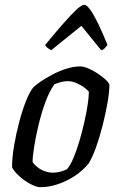

<svg xmlns="http://www.w3.org/2000/svg" viewBox="-20 -775 500 795"><path d="M148 0Q135 0 118.5 -7Q102 -14 84.5 -26Q67 -38 52.5 -52.5Q38 -67 30 -82Q30 -124 38.5 -173Q47 -222 59.5 -269.5Q72 -317 87 -355Q102 -393 116 -411Q126 -422 148 -437Q170 -452 197.5 -466.5Q225 -481 255 -490.5Q285 -500 312 -500Q326 -500 345 -492Q364 -484 383 -471.5Q402 -459 416 -446.5Q430 -434 433 -425Q433 -394 425 -348.5Q417 -303 404.5 -254Q392 -205 377 -163.5Q362 -122 347 -98Q321 -67 288 -45.5Q255 -24 218.5 -12Q182 0 148 0ZM199 -60Q207 -60 217 -61.5Q227 -63 238 -66.5Q249 -70 258 -75Q271 -90 284 -120.5Q297 -151 308.5 -190Q320 -229 329 -268.5Q338 -308 343 -341.5Q348 -375 348 -395Q338 -407 323.5 -416.5Q309 -426 293 -432.5Q277 -439 260 -439Q247 -439 233.5 -435.5Q220 -432 205 -426Q183 -394 167 -349.5Q151 -305 139.5 -257Q128 -209 121.5 -168Q115 -127 115 -104Q123 -92 136 -82Q149 -72 166 -66Q183 -60 199 -60ZM192 -567Q183 -572 176 -577.5Q169 -583 167 -589Q210 -641 242.5 -678Q275 -715 296.5 -735Q318 -755 329 -755Q339 -755 353.5 -735Q368 -715 386 -678Q404 -641 425 -589Q421 -585 415.5 -577.5Q410 -570 399 -567L317 -668Z"/></svg>

Font: Texturina 12pt
Style: Italic
Weight: 400
Italic angle: -11°
Designer: Guillermo Torres Carreño
Foundry: Omnibus-Type
Version: Version 1.002